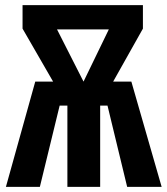

<svg xmlns="http://www.w3.org/2000/svg" viewBox="-20 -731 655 751"><path d="M3.1 0 117.9 -411.8H187.7L68.2 -619V-710.8H539V-619L422.6 -411.8H493.8L612.3 0H477.4L400.5 -317.9H371.8V0H243.6V-317.9H213.3L135.9 0ZM306.7 -411.8 405.6 -615.9H203.1Z"/></svg>

Font: FiraCode Nerd Font Mono
Style: Bold
Weight: 700
Monospace: yes
Designer: Carrois Corporate, Edenspiekermann AG, Nikita Prokopov
Foundry: Carrois Corporate, Edenspiekermann AG, Nikita Prokopov
Version: Version 6.002;Nerd Fonts 3.3.0